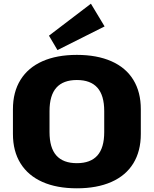

<svg xmlns="http://www.w3.org/2000/svg" viewBox="-20 -1008 832 1039"><path d="M396 11Q287 11 209.5 -23.5Q132 -58 91 -124Q50 -190 50 -283V-417Q50 -510 91 -576Q132 -642 209.5 -676.5Q287 -711 396 -711Q505 -711 583 -676.5Q661 -642 701.5 -576Q742 -510 742 -417V-283Q742 -190 701.5 -124Q661 -58 583 -23.5Q505 11 396 11ZM396 -125Q470 -125 507 -166.5Q544 -208 544 -293V-407Q544 -492 507 -533.5Q470 -575 396 -575Q322 -575 285 -533.5Q248 -492 248 -407V-293Q248 -208 285 -166.5Q322 -125 396 -125ZM546 -865 291 -737 245 -815 472 -988Z"/></svg>

Font: Pathway Extreme ExtraBold
Style: Regular
Weight: 800
Designer: Eduardo Rodriguez Tunni
Foundry: Eduardo Rodriguez Tunni
Version: Version 1.001;gftools[0.9.26]